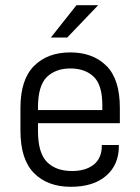

<svg xmlns="http://www.w3.org/2000/svg" viewBox="-20 -717 543 743"><path d="M359.9 -696.8 240.2 -571.8H176.8L275.9 -696.8ZM127 -210Q127 -125 162.1 -89.8Q196.8 -55.2 258.8 -55.2Q312.5 -55.2 344.2 -81.1Q374 -106.4 374 -152.8V-155.8H439.9V-150.9Q439.9 -79.6 391.1 -37.1Q341.8 5.9 253.9 5.9Q164.6 5.9 111.8 -46.9Q59.1 -99.6 59.1 -211.9V-299.8Q59.1 -409.2 111.8 -461.9Q164.1 -514.2 252 -514.2Q339.8 -514.2 392.1 -461.9Q443.8 -410.2 443.8 -299.8V-240.2H127ZM161.1 -418.9Q127 -384.8 127 -301.8V-291H376V-309.1Q376 -388.2 342.8 -419.9Q309.1 -452.1 252 -452.1Q195.8 -452.1 161.1 -418.9Z"/></svg>

Font: D-DIN-PRO
Style: Regular
Weight: 400
Designer: Charles Nix
Foundry: Datto Inc.
Version: Version 1.000;hotconv 1.0.109;makeotfexe 2.5.65596